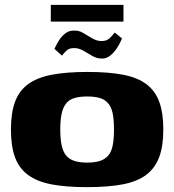

<svg xmlns="http://www.w3.org/2000/svg" viewBox="-20 -763 717 790"><path d="M338 7Q251 7 191.5 -4.5Q132 -16 95 -43.5Q58 -71 41.5 -116.5Q25 -162 25 -230Q25 -299 42 -344.5Q59 -390 96 -417Q133 -444 193 -455.5Q253 -467 340 -467Q427 -467 486.5 -455.5Q546 -444 582.5 -416.5Q619 -389 635.5 -343.5Q652 -298 652 -230Q652 -162 635 -116.5Q618 -71 581.5 -43.5Q545 -16 485 -4.5Q425 7 338 7ZM339 -94Q369 -94 390 -100.5Q411 -107 424.5 -122Q438 -137 443.5 -163.5Q449 -190 449 -230Q449 -271 443.5 -297Q438 -323 424.5 -338.5Q411 -354 390 -360Q369 -366 339 -366Q309 -366 287.5 -360Q266 -354 253 -338.5Q240 -323 234 -297Q228 -271 228 -230Q228 -190 234 -163.5Q240 -137 253 -122Q266 -107 287.5 -100.5Q309 -94 339 -94ZM400 -522Q378 -522 359.5 -533Q341 -544 322 -555Q303 -566 282 -565Q263 -565 251 -552.5Q239 -540 235 -534L204 -562Q204 -562 209.5 -573.5Q215 -585 224.5 -599.5Q234 -614 248.5 -625.5Q263 -637 282 -637Q303 -639 322 -627.5Q341 -616 360 -605Q379 -594 398 -594Q420 -594 433 -607.5Q446 -621 452 -629L482 -605Q482 -605 476.5 -592.5Q471 -580 460.5 -564Q450 -548 434.5 -535Q419 -522 400 -522ZM189 -674V-743H488V-674Z"/></svg>

Font: Genos ExtraBold
Style: Regular
Weight: 800
Designer: Robert E. Leuschke
Foundry: Robert E. Leuschke
Version: Version 1.010